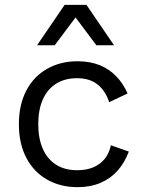

<svg xmlns="http://www.w3.org/2000/svg" viewBox="-20 -763 600 793"><path d="M300 -510Q352 -510 391.5 -494Q431 -478 460 -448Q489 -418 507 -377L431 -341Q415 -389 382.5 -414.5Q350 -440 298 -440Q248 -440 212 -417.5Q176 -395 157 -352.5Q138 -310 138 -250Q138 -191 157 -148Q176 -105 212 -82.5Q248 -60 298 -60Q337 -60 365.5 -72Q394 -84 412.5 -107Q431 -130 438 -163L512 -137Q495 -91 465.5 -58Q436 -25 394.5 -7.5Q353 10 300 10Q230 10 175 -21Q120 -52 89 -110.5Q58 -169 58 -250Q58 -331 89 -389.5Q120 -448 175 -479Q230 -510 300 -510ZM451 -576H378L292 -691L206 -576H133L247 -743H337Z"/></svg>

Font: Work Sans
Style: Regular
Weight: 400
Designer: Wei Huang
Foundry: Wei Huang
Version: Version 2.006; ttfautohint (v1.8.1.43-b0c9)